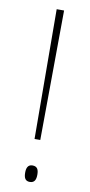

<svg xmlns="http://www.w3.org/2000/svg" viewBox="-84 -749 371 792"><g transform="rotate(10 101.5 -353.5)"><path d="M114 -171 118 -714H87L90 -171ZM76 -28C76 -8 81 7 101 7C121 7 127 -7 127 -28C127 -49 121 -62 101 -62C81 -62 76 -46 76 -28Z"/></g></svg>

Font: Noto Sans Lao Looped UI Cond Thin
Style: Regular
Weight: 100
Width: 3
Designer: Mark Frömberg, Ben Mitchell
Foundry: The Fontpad Ltd
Version: Version 1.001